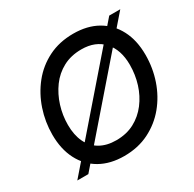

<svg xmlns="http://www.w3.org/2000/svg" viewBox="-158 -876 1064 1055"><g transform="rotate(-30 374.0 -348.5)"><path d="M341 13Q253 13 189 -23.5Q125 -60 90.5 -127.5Q56 -195 56 -286Q56 -367 81.5 -443Q107 -519 155.5 -579.5Q204 -640 274 -675Q344 -710 432 -710Q521 -710 585 -673.5Q649 -637 684 -570Q719 -503 719 -411Q719 -328 693 -252Q667 -176 618 -116.5Q569 -57 499 -22Q429 13 341 13ZM346 -84Q411 -84 461 -110.5Q511 -137 546 -183Q581 -229 599 -286.5Q617 -344 617 -407Q617 -502 567 -557.5Q517 -613 428 -613Q362 -613 311.5 -586Q261 -559 227 -512.5Q193 -466 175 -408.5Q157 -351 157 -290Q157 -226 179 -179.5Q201 -133 243.5 -108.5Q286 -84 346 -84ZM49 0 654 -697H724L119 0Z"/></g></svg>

Font: Hanken Grotesk Medium
Style: Italic
Weight: 500
Italic angle: -8°
Designer: Alfredo Marco Pradil
Foundry: Hanken Design Co.
Version: Version 3.013